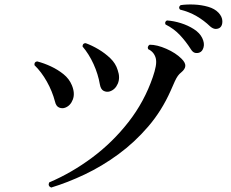

<svg xmlns="http://www.w3.org/2000/svg" viewBox="-20 -841 1040 863"><path d="M210 2Q194 -5 201 -21Q302 -64 394 -132.5Q486 -201 557.5 -292.5Q629 -384 667 -495Q676 -521 680 -542.5Q684 -564 680 -580Q672 -608 646 -620Q643 -626 645.5 -632Q648 -638 653 -640Q686 -640 728 -621.5Q770 -603 796 -577Q814 -559 813 -544.5Q812 -530 795 -516Q786 -509 779.5 -500Q773 -491 766 -476Q759 -461 747 -433Q707 -343 646 -272Q585 -201 512 -147.5Q439 -94 361 -57Q283 -20 210 2ZM273 -357Q260 -352 246 -357.5Q232 -363 227 -385Q215 -431 190.5 -474.5Q166 -518 135 -548Q133 -563 147 -565Q178 -557 209 -542.5Q240 -528 265.5 -507.5Q291 -487 303 -458Q318 -422 307.5 -394Q297 -366 273 -357ZM473 -430Q459 -426 446 -432.5Q433 -439 429 -461Q421 -508 400.5 -553Q380 -598 351 -632Q351 -647 365 -647Q393 -637 422.5 -619.5Q452 -602 476 -579Q500 -556 509 -526Q521 -492 509.5 -465Q498 -438 473 -430ZM877 -605Q867 -601 856.5 -603.5Q846 -606 837 -621Q816 -654 789 -683Q762 -712 724 -731Q721 -737 723.5 -742.5Q726 -748 731 -749Q761 -747 793 -737Q825 -727 851.5 -710Q878 -693 889 -670Q900 -647 895 -628.5Q890 -610 877 -605ZM969 -717Q961 -711 949.5 -711Q938 -711 925 -722Q897 -749 863.5 -768.5Q830 -788 789 -798Q780 -809 792 -818Q820 -822 853 -820.5Q886 -819 915.5 -810.5Q945 -802 962 -784Q979 -766 979.5 -746Q980 -726 969 -717Z"/></svg>

Font: Zen Old Mincho SemiBold
Style: Regular
Weight: 600
Version: Version 1.500